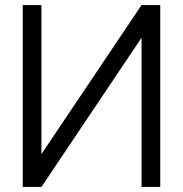

<svg xmlns="http://www.w3.org/2000/svg" viewBox="-20 -740 724 760"><path d="M540.3 0H614.3V-720H540.3L144 -130V-720H70V0H144L540.3 -590.7Z"/></svg>

Font: Manrope Variable Light
Style: Regular
Weight: 200
Designer: Mikhail Sharanda
Foundry: Mikhail Sharanda
Version: Version 4.505